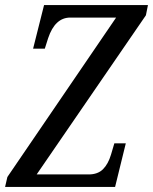

<svg xmlns="http://www.w3.org/2000/svg" viewBox="-29 -734 601 754"><path d="M0 -39 427 -665H247Q187 -665 160 -584L147 -543H101L144 -714H552L544 -674L115 -49H319Q355 -49 375.5 -69.5Q396 -90 407 -127L420 -171H465L423 0H-9Z"/></svg>

Font: Noto Serif Cond
Style: Italic
Weight: 400
Width: 3
Italic angle: -12°
Designer: Monotype Design Team
Foundry: Monotype Imaging Inc.
Version: Version 1.001